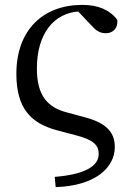

<svg xmlns="http://www.w3.org/2000/svg" viewBox="-20 -556 542 786"><path d="M208 210C370 205 450 130 450 46C450 -9 422 -50 331 -75L253 -96C173 -117 131 -167 131 -275C131 -422 203 -501 300 -509L356 -450C372 -432 388 -420 413 -420C444 -420 464 -442 460 -475C429 -516 381 -536 317 -536C156 -536 47 -433 47 -254C47 -114 105 -52 212 -23L295 -1C366 18 384 40 384 75C384 126 322 159 204 168Z"/></svg>

Font: Noto Serif HK Medium
Style: Regular
Weight: 500
Designer: Ryoko NISHIZUKA 西塚涼子 (kana & ideographs); Frank Grießhammer (Latin, Greek & Cyrillic); Wenlong ZHANG 张文龙 (bopomofo); San
Foundry: Adobe
Version: Version 2.001;hotconv 1.1.0;makeotfexe 2.6.0